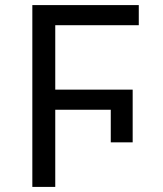

<svg xmlns="http://www.w3.org/2000/svg" viewBox="-20 -734 640 754"><path d="M107 0V-714H525V-635H197V-382H501V-175H415V-303H197V0Z"/></svg>

Font: Noto Sans Mono
Style: Regular
Weight: 400
Designer: Monotype Design Team
Foundry: Monotype Imaging Inc.
Version: Version 2.014